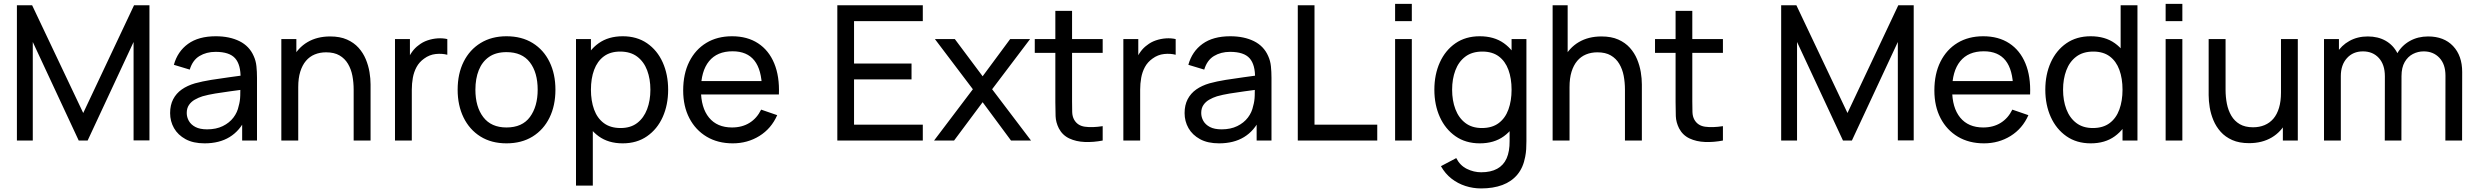

<svg xmlns="http://www.w3.org/2000/svg" viewBox="-20 -748 13186 1022"><path d="M70 0V-720H151L423 -146.5L693.5 -720H775.5V-0.5H691V-524.5L446.5 0H399L154.5 -524.5V0Z M1069 15Q1008.5 15 967.8 -7.2Q927 -29.5 906.2 -66Q885.5 -102.5 885.5 -146Q885.5 -188.5 901.8 -219.8Q918 -251 947.5 -271.8Q977 -292.5 1018 -304.5Q1056.5 -315 1104.2 -322.8Q1152 -330.5 1201 -337Q1250 -343.5 1292.5 -349.5L1260.5 -331Q1262 -403 1231.8 -437.5Q1201.5 -472 1127.5 -472Q1078.5 -472 1041.8 -449.8Q1005 -427.5 990 -377.5L905.5 -403Q925 -474 981 -514.5Q1037 -555 1128.5 -555Q1202 -555 1254.8 -528.8Q1307.5 -502.5 1330.5 -449.5Q1342 -424.5 1345 -395.2Q1348 -366 1348 -334V0H1269V-129.5L1287.5 -117.5Q1257 -52 1202.2 -18.5Q1147.5 15 1069 15ZM1082.5 -59.5Q1130.5 -59.5 1165.8 -76.8Q1201 -94 1222.5 -122.2Q1244 -150.5 1250.5 -184Q1258 -209 1258.8 -239.8Q1259.5 -270.5 1259.5 -287L1290.5 -273.5Q1247 -267.5 1205 -262Q1163 -256.5 1125.5 -250.2Q1088 -244 1058 -235.5Q1036 -228.5 1016.8 -217.5Q997.5 -206.5 985.8 -189.2Q974 -172 974 -146.5Q974 -124.5 985.2 -104.5Q996.5 -84.5 1020.2 -72Q1044 -59.5 1082.5 -59.5Z M1862.5 0V-270.5Q1862.5 -309 1855.8 -344.5Q1849 -380 1832.2 -408.2Q1815.5 -436.5 1787.2 -453Q1759 -469.5 1716 -469.5Q1682.5 -469.5 1655.2 -458.2Q1628 -447 1608.5 -424Q1589 -401 1578.2 -366.2Q1567.5 -331.5 1567.5 -284.5L1509 -302.5Q1509 -381 1537.2 -437.2Q1565.5 -493.5 1616.8 -523.8Q1668 -554 1737.5 -554Q1790 -554 1827 -537.5Q1864 -521 1888.5 -493.8Q1913 -466.5 1927 -432.8Q1941 -399 1946.8 -364.2Q1952.5 -329.5 1952.5 -298.5V0ZM1477.5 0V-540H1557.5V-395.5H1567.5V0Z M2082.5 0V-540H2162V-409.5L2149 -426.5Q2158.5 -451.5 2173.8 -472.5Q2189 -493.5 2208 -507Q2229 -524 2255.5 -533Q2282 -542 2309.5 -543.8Q2337 -545.5 2361 -540V-456.5Q2333 -464 2299.5 -460.5Q2266 -457 2237.5 -436Q2211.5 -417.5 2197.2 -391Q2183 -364.5 2177.5 -333.8Q2172 -303 2172 -271V0Z M2676 15Q2595.5 15 2537.2 -21.5Q2479 -58 2447.5 -122.5Q2416 -187 2416 -270.5Q2416 -355.5 2448 -419.5Q2480 -483.5 2538.5 -519.2Q2597 -555 2676 -555Q2757 -555 2815.5 -518.8Q2874 -482.5 2905.2 -418.2Q2936.5 -354 2936.5 -270.5Q2936.5 -186 2905 -121.8Q2873.5 -57.5 2815 -21.2Q2756.5 15 2676 15ZM2676 -69.5Q2760 -69.5 2801 -125.5Q2842 -181.5 2842 -270.5Q2842 -362 2800.5 -416.2Q2759 -470.5 2676 -470.5Q2619.5 -470.5 2583 -445Q2546.5 -419.5 2528.5 -374.5Q2510.5 -329.5 2510.5 -270.5Q2510.5 -179.5 2552.5 -124.5Q2594.5 -69.5 2676 -69.5Z M3294.5 15Q3218.5 15 3166.5 -22.8Q3114.5 -60.5 3087.8 -125.2Q3061 -190 3061 -270.5Q3061 -352 3087.8 -416.5Q3114.5 -481 3166.8 -518Q3219 -555 3295 -555Q3370 -555 3424.2 -517.8Q3478.5 -480.5 3507.5 -416Q3536.5 -351.5 3536.5 -270.5Q3536.5 -189.5 3507.5 -125Q3478.5 -60.5 3424.2 -22.8Q3370 15 3294.5 15ZM3046 240V-540H3125.5V-142.5H3135.5V240ZM3283.5 -66.5Q3337 -66.5 3372 -93.5Q3407 -120.5 3424.5 -166.8Q3442 -213 3442 -270.5Q3442 -327.5 3424.8 -373.5Q3407.5 -419.5 3371.8 -446.5Q3336 -473.5 3281 -473.5Q3228.5 -473.5 3194 -447.8Q3159.5 -422 3142.5 -376.2Q3125.5 -330.5 3125.5 -270.5Q3125.5 -211.5 3142.2 -165.2Q3159 -119 3194 -92.8Q3229 -66.5 3283.5 -66.5Z M3880.5 15Q3801 15 3741.8 -20.2Q3682.5 -55.5 3649.5 -118.8Q3616.5 -182 3616.5 -266.5Q3616.5 -355 3649 -419.8Q3681.5 -484.5 3739.8 -519.8Q3798 -555 3876.5 -555Q3958 -555 4015.2 -517.5Q4072.5 -480 4101.2 -410.5Q4130 -341 4126 -245H4036V-277Q4034.5 -376.5 3995.5 -425.8Q3956.5 -475 3879.5 -475Q3797 -475 3754 -422Q3711 -369 3711 -270Q3711 -174.5 3754 -122Q3797 -69.5 3876.5 -69.5Q3930 -69.5 3969.5 -94Q4009 -118.5 4031.5 -164.5L4117 -135Q4085.5 -63.5 4022.2 -24.2Q3959 15 3880.5 15ZM3681 -245V-316.5H4080V-245Z M4437 0V-720H4892V-635.5H4526V-410H4832V-325.5H4526V-84.5H4892V0Z M4952 0 5158.5 -273 4956.5 -540H5062.5L5210.5 -342L5357 -540H5463L5261 -273L5468 0H5361.5L5210.5 -204L5058.5 0Z M5849.5 0Q5801.5 9.5 5754.8 7.8Q5708 6 5671.5 -11.2Q5635 -28.5 5616 -65Q5600 -97 5598.8 -129.8Q5597.5 -162.5 5597.5 -204V-690H5686.5V-208Q5686.5 -175 5687.2 -151.5Q5688 -128 5697.5 -111Q5715.5 -79 5754.8 -73.5Q5794 -68 5849.5 -76.5ZM5488 -466.5V-540H5849.5V-466.5Z M5959.5 0V-540H6039V-409.5L6026 -426.5Q6035.5 -451.5 6050.8 -472.5Q6066 -493.5 6085 -507Q6106 -524 6132.5 -533Q6159 -542 6186.5 -543.8Q6214 -545.5 6238 -540V-456.5Q6210 -464 6176.5 -460.5Q6143 -457 6114.5 -436Q6088.5 -417.5 6074.2 -391Q6060 -364.5 6054.5 -333.8Q6049 -303 6049 -271V0Z M6469 15Q6408.5 15 6367.8 -7.2Q6327 -29.5 6306.2 -66Q6285.5 -102.5 6285.5 -146Q6285.5 -188.5 6301.8 -219.8Q6318 -251 6347.5 -271.8Q6377 -292.5 6418 -304.5Q6456.5 -315 6504.2 -322.8Q6552 -330.5 6601 -337Q6650 -343.5 6692.5 -349.5L6660.5 -331Q6662 -403 6631.8 -437.5Q6601.5 -472 6527.5 -472Q6478.5 -472 6441.8 -449.8Q6405 -427.5 6390 -377.5L6305.5 -403Q6325 -474 6381 -514.5Q6437 -555 6528.5 -555Q6602 -555 6654.8 -528.8Q6707.5 -502.5 6730.5 -449.5Q6742 -424.5 6745 -395.2Q6748 -366 6748 -334V0H6669V-129.5L6687.5 -117.5Q6657 -52 6602.2 -18.5Q6547.5 15 6469 15ZM6482.5 -59.5Q6530.5 -59.5 6565.8 -76.8Q6601 -94 6622.5 -122.2Q6644 -150.5 6650.5 -184Q6658 -209 6658.8 -239.8Q6659.5 -270.5 6659.5 -287L6690.5 -273.5Q6647 -267.5 6605 -262Q6563 -256.5 6525.5 -250.2Q6488 -244 6458 -235.5Q6436 -228.5 6416.8 -217.5Q6397.5 -206.5 6385.8 -189.2Q6374 -172 6374 -146.5Q6374 -124.5 6385.2 -104.5Q6396.5 -84.5 6420.2 -72Q6444 -59.5 6482.5 -59.5Z M6888 0V-720H6977V-84.5H7311V0Z M7406 -635.5V-727.5H7495V-635.5ZM7406 0V-540H7495V0Z M7863.5 255Q7821 255 7780.5 242Q7740 229 7706.2 202.8Q7672.5 176.5 7650 136.5L7731.5 93.5Q7751.5 133 7788.2 151Q7825 169 7864 169Q7915.5 169 7949.5 150.2Q7983.5 131.5 7999.8 94.5Q8016 57.5 8015.5 2.5V-145H8026V-540H8105V3.5Q8105 25.5 8103.8 46Q8102.5 66.5 8098.5 86.5Q8088 144 8057 181.2Q8026 218.5 7977 236.8Q7928 255 7863.5 255ZM7857 15Q7781.5 15 7727.5 -22.8Q7673.5 -60.5 7644.2 -125Q7615 -189.5 7615 -270.5Q7615 -351.5 7644.2 -416Q7673.5 -480.5 7727.5 -517.8Q7781.5 -555 7856.5 -555Q7933 -555 7985 -518Q8037 -481 8063.8 -416.5Q8090.5 -352 8090.5 -270.5Q8090.5 -190 8063.8 -125.2Q8037 -60.5 7985 -22.8Q7933 15 7857 15ZM7868 -66.5Q7922.5 -66.5 7957.5 -92.8Q7992.5 -119 8009.2 -165.2Q8026 -211.5 8026 -270.5Q8026 -330.5 8009.2 -376.2Q7992.5 -422 7958 -447.8Q7923.5 -473.5 7870.5 -473.5Q7815.5 -473.5 7779.8 -446.5Q7744 -419.5 7726.8 -373.5Q7709.5 -327.5 7709.5 -270.5Q7709.5 -213 7727 -166.8Q7744.5 -120.5 7779.8 -93.5Q7815 -66.5 7868 -66.5Z M8629.5 0V-270.5Q8629.5 -309 8622.8 -344.5Q8616 -380 8599.2 -408.2Q8582.5 -436.5 8554.2 -453Q8526 -469.5 8483 -469.5Q8449.5 -469.5 8422.2 -458.2Q8395 -447 8375.5 -424Q8356 -401 8345.2 -366.2Q8334.5 -331.5 8334.5 -284.5L8276 -302.5Q8276 -381 8304.2 -437.2Q8332.5 -493.5 8383.8 -523.8Q8435 -554 8504.5 -554Q8557 -554 8594 -537.5Q8631 -521 8655.5 -493.8Q8680 -466.5 8694 -432.8Q8708 -399 8713.8 -364.2Q8719.5 -329.5 8719.5 -298.5V0ZM8244.5 0V-720H8324.5V-322.5H8334.5V0Z M9151 0Q9103 9.5 9056.2 7.8Q9009.5 6 8973 -11.2Q8936.5 -28.5 8917.5 -65Q8901.5 -97 8900.2 -129.8Q8899 -162.5 8899 -204V-690H8988V-208Q8988 -175 8988.8 -151.5Q8989.5 -128 8999 -111Q9017 -79 9056.2 -73.5Q9095.5 -68 9151 -76.5ZM8789.5 -466.5V-540H9151V-466.5Z M9461 0V-720H9542L9814 -146.5L10084.5 -720H10166.5V-0.5H10082V-524.5L9837.5 0H9790L9545.5 -524.5V0Z M10540.5 15Q10461 15 10401.8 -20.2Q10342.5 -55.5 10309.5 -118.8Q10276.5 -182 10276.5 -266.5Q10276.5 -355 10309 -419.8Q10341.5 -484.5 10399.8 -519.8Q10458 -555 10536.5 -555Q10618 -555 10675.2 -517.5Q10732.5 -480 10761.2 -410.5Q10790 -341 10786 -245H10696V-277Q10694.5 -376.5 10655.5 -425.8Q10616.5 -475 10539.5 -475Q10457 -475 10414 -422Q10371 -369 10371 -270Q10371 -174.5 10414 -122Q10457 -69.5 10536.5 -69.5Q10590 -69.5 10629.5 -94Q10669 -118.5 10691.5 -164.5L10777 -135Q10745.5 -63.5 10682.2 -24.2Q10619 15 10540.5 15ZM10341 -245V-316.5H10740V-245Z M11109 15Q11033.5 15 10979.5 -22.8Q10925.5 -60.5 10896.2 -125Q10867 -189.5 10867 -270.5Q10867 -351.5 10896.2 -416Q10925.5 -480.5 10979.5 -517.8Q11033.5 -555 11108.5 -555Q11185 -555 11237 -518Q11289 -481 11315.8 -416.5Q11342.5 -352 11342.5 -270.5Q11342.5 -190 11315.8 -125.2Q11289 -60.5 11237 -22.8Q11185 15 11109 15ZM11120 -66.5Q11174.5 -66.5 11209.5 -92.8Q11244.5 -119 11261.2 -165.2Q11278 -211.5 11278 -270.5Q11278 -330.5 11261.2 -376.2Q11244.5 -422 11210 -447.8Q11175.5 -473.5 11122.5 -473.5Q11067.5 -473.5 11031.8 -446.5Q10996 -419.5 10978.8 -373.5Q10961.5 -327.5 10961.5 -270.5Q10961.5 -213 10979 -166.8Q10996.5 -120.5 11031.8 -93.5Q11067 -66.5 11120 -66.5ZM11278 0V-397.5H11268V-720H11357.5V0Z M11507.5 -635.5V-727.5H11596.5V-635.5ZM11507.5 0V-540H11596.5V0Z M11951.5 14Q11899.5 14 11862.2 -2.5Q11825 -19 11800.5 -46.5Q11776 -74 11762 -107.5Q11748 -141 11742.2 -176Q11736.5 -211 11736.5 -241.5V-540H11826.5V-269.5Q11826.5 -231.5 11833.5 -196Q11840.5 -160.5 11857.2 -132Q11874 -103.5 11902.2 -87Q11930.5 -70.5 11973 -70.5Q12006.5 -70.5 12034 -82Q12061.5 -93.5 12081 -116.2Q12100.5 -139 12111 -174Q12121.5 -209 12121.5 -255.5L12180 -237.5Q12180 -159.5 12151.8 -103Q12123.5 -46.5 12072.2 -16.2Q12021 14 11951.5 14ZM12131.5 0V-144.5H12121.5V-540H12211V0Z M12996.5 0 12997 -345.5Q12997 -406 12964.8 -440.2Q12932.5 -474.5 12881 -474.5Q12851 -474.5 12824 -460.8Q12797 -447 12780 -417.8Q12763 -388.5 12763 -343L12716 -362Q12715 -419.5 12739.8 -462.8Q12764.5 -506 12807.5 -530Q12850.5 -554 12904.5 -554Q12989 -554 13037.5 -502.8Q13086 -451.5 13086 -365L13085.5 0ZM12350.5 0V-540H12430V-395.5H12440V0ZM12674 0 12674.5 -342Q12674.5 -404 12642.5 -439.2Q12610.5 -474.5 12557.5 -474.5Q12505 -474.5 12472.5 -438.5Q12440 -402.5 12440 -343L12393 -371Q12393 -423.5 12418 -465Q12443 -506.5 12486 -530.2Q12529 -554 12583.5 -554Q12638 -554 12678.5 -531Q12719 -508 12741 -465.2Q12763 -422.5 12763 -363.5L12762.5 0Z"/></svg>

Font: Manrope ExtraLight Medium
Style: Regular
Weight: 500
Version: Version 4.504